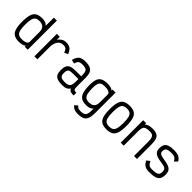

<svg xmlns="http://www.w3.org/2000/svg" viewBox="235 -2167 3731 3731"><g transform="rotate(45 2100.0 -302.0)"><path d="M295 14Q208 14 157.5 -17Q107 -48 85.5 -119Q64 -190 64 -308Q64 -427 85.5 -498.5Q107 -570 157.5 -601Q208 -632 295 -632Q345 -632 383 -619Q421 -606 445 -576V-800H527V0H445V-29Q421 -6 382.5 4Q344 14 295 14ZM295 -62Q342 -62 375 -70Q408 -78 426.5 -94Q445 -110 445 -135V-401Q445 -483 406.5 -519.5Q368 -556 295 -556Q238 -556 205.5 -533.5Q173 -511 159.5 -457Q146 -403 146 -308Q146 -214 159.5 -160.5Q173 -107 205.5 -84.5Q238 -62 295 -62Z M709 0V-618H791V-533Q804 -557 827 -579.5Q850 -602 882 -617Q914 -632 952 -632Q1004 -632 1039 -619Q1074 -606 1098.5 -575.5Q1123 -545 1143 -493L1069 -459Q1056 -497 1041.5 -518Q1027 -539 1006.5 -547.5Q986 -556 952 -556Q906 -556 875 -536.5Q844 -517 826 -485Q808 -453 799.5 -414.5Q791 -376 791 -338V0Z M1484 14Q1400 14 1351 -4Q1302 -22 1281 -63.5Q1260 -105 1260 -174Q1260 -250 1281 -292.5Q1302 -335 1351 -352Q1400 -369 1484 -369H1626V-412Q1626 -465 1613 -494.5Q1600 -524 1569.5 -536.5Q1539 -549 1484 -549Q1442 -549 1417 -540.5Q1392 -532 1377.5 -509Q1363 -486 1352 -446L1272 -466Q1289 -526 1313.5 -562.5Q1338 -599 1379 -615.5Q1420 -632 1484 -632Q1568 -632 1617.5 -609.5Q1667 -587 1687.5 -538.5Q1708 -490 1708 -412V-164Q1708 -125 1714.5 -106Q1721 -87 1738.5 -81.5Q1756 -76 1786 -77V-1Q1730 1 1699 -12Q1668 -25 1654 -62Q1636 -34 1613 -17Q1590 0 1558.5 7Q1527 14 1484 14ZM1484 -62Q1539 -62 1569.5 -76.5Q1600 -91 1613 -126Q1626 -161 1626 -223V-293H1484Q1429 -293 1398 -284Q1367 -275 1354.5 -249.5Q1342 -224 1342 -174Q1342 -131 1354.5 -107Q1367 -83 1398 -72.5Q1429 -62 1484 -62Z M2098 196Q2056 196 2026.5 189.5Q1997 183 1973.5 167Q1950 151 1926 125L1986 73Q2003 91 2017.5 101.5Q2032 112 2051 116Q2070 120 2098 120Q2154 120 2184.5 105Q2215 90 2228 53.5Q2241 17 2241 -47V-96Q2217 -66 2179 -52.5Q2141 -39 2091 -39Q2004 -39 1953.5 -71Q1903 -103 1881.5 -175.5Q1860 -248 1860 -370Q1860 -466 1881.5 -523.5Q1903 -581 1954 -606.5Q2005 -632 2091 -632Q2140 -632 2178.5 -622.5Q2217 -613 2241 -589V-618H2323V-56Q2323 37 2302.5 92.5Q2282 148 2232.5 172Q2183 196 2098 196ZM2091 -116Q2164 -116 2202.5 -152Q2241 -188 2241 -271V-483Q2241 -508 2222.5 -524Q2204 -540 2171 -548Q2138 -556 2091 -556Q2034 -556 2001.5 -539Q1969 -522 1955.5 -481.5Q1942 -441 1942 -370Q1942 -273 1955.5 -217Q1969 -161 2002 -138.5Q2035 -116 2091 -116Z M2700 14Q2613 14 2562.5 -17Q2512 -48 2490.5 -119.5Q2469 -191 2469 -309Q2469 -428 2490.5 -499Q2512 -570 2562.5 -601Q2613 -632 2700 -632Q2787 -632 2837.5 -601Q2888 -570 2909.5 -499Q2931 -428 2931 -309Q2931 -191 2909.5 -119.5Q2888 -48 2837.5 -17Q2787 14 2700 14ZM2700 -62Q2757 -62 2789.5 -84.5Q2822 -107 2835.5 -161Q2849 -215 2849 -309Q2849 -404 2835.5 -457.5Q2822 -511 2789.5 -533.5Q2757 -556 2700 -556Q2643 -556 2610.5 -533.5Q2578 -511 2564.5 -457.5Q2551 -404 2551 -309Q2551 -215 2564.5 -161Q2578 -107 2610.5 -84.5Q2643 -62 2700 -62Z M3082 0V-618H3164V-579Q3192 -606 3229.5 -619Q3267 -632 3328 -632Q3405 -632 3449 -609.5Q3493 -587 3511 -534Q3529 -481 3529 -388V0H3447V-388Q3447 -452 3436 -488.5Q3425 -525 3399 -540.5Q3373 -556 3328 -556Q3263 -556 3227.5 -543Q3192 -530 3178 -496.5Q3164 -463 3164 -399V0Z M3875 14Q3824 14 3788 3Q3752 -8 3726 -34.5Q3700 -61 3676 -104L3741 -158Q3759 -121 3775.5 -100Q3792 -79 3815.5 -70.5Q3839 -62 3875 -62Q3947 -62 3986 -72.5Q4025 -83 4041 -107Q4057 -131 4057 -174Q4057 -213 4043.5 -234.5Q4030 -256 3997 -267Q3964 -278 3903 -286Q3826 -296 3778.5 -315.5Q3731 -335 3709.5 -368.5Q3688 -402 3688 -453Q3688 -519 3710.5 -558.5Q3733 -598 3785 -615Q3837 -632 3925 -632Q3979 -632 4016 -622.5Q4053 -613 4080 -591Q4107 -569 4131 -531L4071 -472Q4053 -505 4034.5 -523Q4016 -541 3991 -548.5Q3966 -556 3925 -556Q3865 -556 3831 -546.5Q3797 -537 3783.5 -514.5Q3770 -492 3770 -453Q3770 -414 3801 -394.5Q3832 -375 3907 -364Q3994 -353 4045 -332Q4096 -311 4117.5 -274Q4139 -237 4139 -174Q4139 -104 4114 -63Q4089 -22 4031.5 -4Q3974 14 3875 14Z"/></g></svg>

Font: Victor Mono Thin Medium
Style: Regular
Weight: 500
Monospace: yes
Version: Version 1.561;gftools[0.9.30]